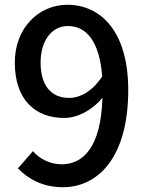

<svg xmlns="http://www.w3.org/2000/svg" viewBox="-20 -770 610 804"><path d="M244 14C385 14 517 -104 517 -393C517 -637 403 -750 262 -750C143 -750 42 -654 42 -508C42 -354 126 -276 249 -276C305 -276 367 -309 409 -361C403 -153 328 -82 238 -82C192 -82 147 -103 118 -137L55 -65C98 -21 158 14 244 14ZM408 -450C366 -386 314 -360 269 -360C192 -360 150 -415 150 -508C150 -604 200 -661 264 -661C343 -661 397 -595 408 -450Z"/></svg>

Font: GenYoGothic2 TW M
Style: Regular
Weight: 500
Version: Version 2.100;PS 2.1;hotconv 16.6.51;makeotf.lib2.5.65220 DE